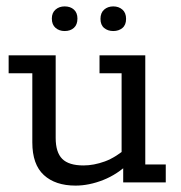

<svg xmlns="http://www.w3.org/2000/svg" viewBox="-20 -570 565 600"><path d="M216 10Q153 10 117 -23Q81 -56 81 -125V-341H7V-397H154V-139Q154 -94 174.5 -73.5Q195 -53 241 -53Q273 -53 307.5 -65.5Q342 -78 380 -111L360 -82V-341H291V-397H434V-56H498V0H365V-58L384 -61Q347 -25 302.5 -7.5Q258 10 216 10ZM182 -473Q165 -473 153.5 -483Q142 -493 142 -512Q142 -530 153.5 -540Q165 -550 182 -550Q200 -550 211 -540Q222 -530 222 -512Q222 -493 211 -483Q200 -473 182 -473ZM334 -473Q317 -473 305.5 -482.5Q294 -492 294 -511Q294 -530 305.5 -540Q317 -550 334 -550Q351 -550 362.5 -540Q374 -530 374 -511Q374 -492 362.5 -482.5Q351 -473 334 -473Z"/></svg>

Font: Rokkitt SemiBold
Style: Regular
Weight: 400
Version: Version 3.103